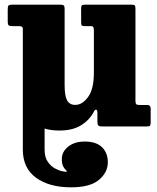

<svg xmlns="http://www.w3.org/2000/svg" viewBox="-20 -540 672 820"><path d="M440.5 153.5Q440.5 196 402.8 228Q365 260 283.5 260Q190 260 133.8 219Q77.5 178 77.5 99V-419.5Q75.5 -428.5 61.5 -428.5H32.5Q21.5 -428.5 17.2 -431.8Q13 -435 13 -446.5V-499Q13 -512 16 -516Q19 -520 31.5 -520H237Q248.5 -520 252.2 -516.8Q256 -513.5 256 -501.5V-175.5Q256 -131 266.5 -111.5Q277 -92 301.5 -92Q331.5 -92 356.2 -125.8Q381 -159.5 381 -231.5V-408.5Q381 -419.5 378.5 -424Q376 -428.5 367.5 -428.5H340.5Q332.5 -428.5 329.5 -431Q326.5 -433.5 326.5 -444V-502Q326.5 -513 329 -516.5Q331.5 -520 342 -520H542.5Q553.5 -520 556 -516.5Q558.5 -513 558.5 -502V-111Q558.5 -97 562.8 -94.2Q567 -91.5 580.5 -91.5H609.5Q623.5 -91.5 623.5 -76V-19Q623.5 -7.5 621 -3.8Q618.5 0 607.5 0H417.5Q403.5 0 399.8 -4.2Q396 -8.5 396 -23V-57.5Q396 -69.5 391.2 -71.5Q386.5 -73.5 380 -61.5Q361.5 -26.5 325.5 -4.5Q289.5 17.5 234 17.5Q197.5 17.5 170.5 9V99Q170.5 131 183.8 150.5Q197 170 215 179.5Q233 189 247.8 191.8Q262.5 194.5 265 193Q267.5 191.5 262 187Q256.5 182.5 250.2 171.2Q244 160 244 139.5Q244 108 271.2 86.2Q298.5 64.5 342 64.5Q390.5 64.5 415.5 88.5Q440.5 112.5 440.5 153.5Z"/></svg>

Font: Besley* Narrow Heavy
Style: Regular
Weight: 800
Width: 4
Designer: Owen Earl
Foundry: indestructible type*
Version: Version 3.000; ttfautohint (v1.8.3)